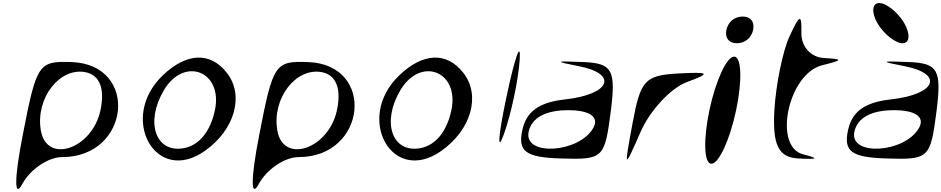

<svg xmlns="http://www.w3.org/2000/svg" viewBox="-20 -1044 6203 1265"><path d="M129 -150C74 132 73 269 127 168C180 71 298 -9 390 -9C838 -9 899 -618 453 -635C234 -643 221 -626 129 -150ZM249 -185C213 -397 373 -603 545 -568C637 -549 672 -459 642 -318C588 -62 287 40 249 -185Z M1052 -547C758 -265 1006 179 1330 -50C1528 -190 1591 -417 1474 -565C1365 -704 1208 -697 1052 -547ZM1060 -450C1194 -675 1450 -574 1396 -318C1366 -177 1292 -87 1192 -68C1006 -33 934 -238 1060 -450Z M1687 -150C1632 132 1631 269 1685 168C1738 71 1856 -9 1948 -9C2396 -9 2457 -618 2011 -635C1792 -643 1779 -626 1687 -150ZM1807 -185C1771 -397 1931 -603 2103 -568C2195 -549 2230 -459 2200 -318C2146 -62 1845 40 1807 -185Z M2610 -547C2316 -265 2564 179 2888 -50C3086 -190 3149 -417 3032 -565C2923 -704 2766 -697 2610 -547ZM2618 -450C2752 -675 3008 -574 2954 -318C2924 -177 2850 -87 2750 -68C2564 -33 2492 -238 2618 -450Z M3317 -406C3261 -141 3254 -31 3301 -163C3348 -295 3395 -517 3404 -649C3413 -781 3373 -671 3317 -406Z M3421 -185C3391 -46 3445 -7 3673 0C3954 9 3964 0 4004 -309C4039 -583 4014 -627 3826 -635C3634 -643 3629 -640 3793 -608C4056 -557 4001 -422 3703 -389C3531 -370 3447 -309 3421 -185ZM3463 -176C3483 -268 3574 -318 3724 -318C3865 -318 3928 -274 3890 -203C3798 -35 3428 -12 3463 -176Z M4148 -234C4091 75 4090 76 4201 -176C4263 -317 4400 -464 4505 -503C4666 -562 4656 -571 4451 -560C4229 -548 4200 -516 4148 -234Z M4654 -318C4613 -124 4618 35 4667 35C4716 35 4789 -124 4830 -318C4871 -512 4866 -671 4817 -671C4768 -671 4695 -512 4654 -318ZM4766 -847C4755 -794 4782 -759 4835 -759C4888 -759 4931 -794 4942 -847C4953 -900 4926 -935 4873 -935C4820 -935 4777 -900 4766 -847Z M5181 -803C5137 -707 5092 -486 5082 -318C5069 -89 5109 -7 5239 0C5370 7 5378 0 5272 -27C5071 -78 5173 -559 5397 -614C5536 -649 5537 -654 5407 -662C5322 -667 5259 -737 5260 -825C5262 -956 5251 -953 5181 -803Z M5567 -185C5537 -46 5591 -7 5819 0C6100 9 6110 0 6150 -309C6185 -583 6160 -627 5972 -635C5780 -643 5775 -640 5939 -608C6202 -557 6147 -422 5849 -389C5677 -370 5593 -309 5567 -185ZM5609 -176C5629 -268 5720 -318 5870 -318C6011 -318 6074 -274 6036 -203C5944 -35 5574 -12 5609 -176ZM5773 -1024C5726 -1024 5720 -962 5761 -891C5802 -820 5880 -759 5927 -759C5974 -759 5979 -820 5938 -891C5897 -962 5820 -1024 5773 -1024Z"/></svg>

Font: Venom Sans
Style: Obl
Weight: 400
Version: Version 1.001